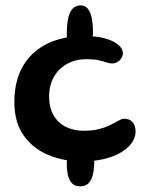

<svg xmlns="http://www.w3.org/2000/svg" viewBox="-20 -648 546 696"><path d="M272 -471Q253.5 -471 242.5 -477.5Q231.5 -484 226.8 -496Q222 -508 222 -523.5Q222 -550.5 225 -570.2Q228 -590 234.2 -603Q240.5 -616 250.2 -622.2Q260 -628.5 273 -628.5Q283.5 -628.5 291.5 -622.8Q299.5 -617 305.2 -605.2Q311 -593.5 314 -575.2Q317 -557 317 -532.5Q317 -511.5 313.2 -497.8Q309.5 -484 299.8 -477.5Q290 -471 272 -471ZM271 27.5Q259 27.5 250 23Q241 18.5 234.8 8.2Q228.5 -2 225.2 -18Q222 -34 222 -56.5Q222 -75.5 224.5 -90Q227 -104.5 233.2 -114.5Q239.5 -124.5 249.5 -129.5Q259.5 -134.5 274.5 -134.5Q285.5 -134.5 294.2 -130.2Q303 -126 309.2 -118.2Q315.5 -110.5 318.8 -99.2Q322 -88 322 -73Q322 -45 318.8 -25.8Q315.5 -6.5 309 5.2Q302.5 17 293 22.2Q283.5 27.5 271 27.5ZM277.5 -63Q210.5 -63 154.5 -86.5Q98.5 -110 65.2 -157.8Q32 -205.5 32 -278Q32 -335 49.5 -379.5Q67 -424 100.2 -454.8Q133.5 -485.5 180.5 -501.5Q227.5 -517.5 285.5 -517.5Q330.5 -517.5 361.8 -508.5Q393 -499.5 409.2 -485.2Q425.5 -471 425.5 -455.5Q425.5 -445.5 419.8 -436.8Q414 -428 405.2 -423Q396.5 -418 386.5 -418Q376.5 -418 365.2 -422Q354 -426 337.2 -429.8Q320.5 -433.5 293.5 -433.5Q254 -433.5 223.2 -416.5Q192.5 -399.5 175.2 -369Q158 -338.5 158 -298.5Q158 -258 174.2 -230Q190.5 -202 219 -188Q247.5 -174 284 -174Q316.5 -174 340.5 -180.5Q364.5 -187 381.5 -195.8Q398.5 -204.5 410 -211Q421.5 -217.5 429 -217.5Q446 -217.5 455.2 -210.2Q464.5 -203 468 -192.2Q471.5 -181.5 471.5 -171.5Q471.5 -150 458 -130.5Q444.5 -111 419 -95.8Q393.5 -80.5 357.8 -71.8Q322 -63 277.5 -63Z"/></svg>

Font: Gluten Medium
Style: Regular
Weight: 500
Designer: Tyler Finck
Foundry: Etcetera Type Company
Version: Version 1.300